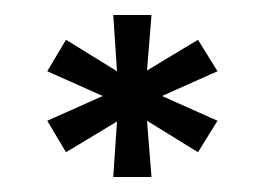

<svg xmlns="http://www.w3.org/2000/svg" viewBox="-20 -824 353 256"><path d="M43 -663 117 -696 43 -729 68 -771 136 -729 131 -804H182L176 -730L244 -771L270 -729L196 -696L270 -663L244 -621L176 -663L182 -588H131L136 -662L68 -621Z"/></svg>

Font: Big Shoulders Text
Style: Bold
Weight: 700
Designer: Patric King
Foundry: XO Type Co
Version: Version 1.000; ttfautohint (v1.8.2)